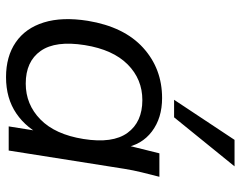

<svg xmlns="http://www.w3.org/2000/svg" viewBox="-101 -692 802 640"><g transform="rotate(90 300.0 -372.0)"><path d="M237.2 8.9Q168.2 8.9 121 -23.5Q73.8 -55.9 54.8 -117.1Q35.8 -178.2 49.4 -263.8Q69.4 -384.7 139.1 -448Q208.8 -511.3 306.8 -511.3Q373.5 -511.3 418.3 -477.3Q463.1 -443.4 472.6 -384.5L461.5 -383.1L491.1 -502.3H569.3Q561.8 -472.9 554.5 -443.6Q547.3 -414.2 542.8 -385.9L481.8 0H401.3L420.4 -119.7H435.3Q408.7 -59.9 358.3 -25.5Q307.9 8.9 237.2 8.9ZM258.6 -56.8Q328.2 -56.8 378.2 -105.8Q428.2 -154.8 443.3 -249.1Q458.9 -346.6 422.8 -396.1Q386.8 -445.5 313.6 -445.5Q243.9 -445.5 194.7 -396.5Q145.5 -347.5 130.4 -253.8Q114.8 -156.2 149.8 -106.5Q184.8 -56.8 258.6 -56.8ZM312.6 -551.3 446.2 -752.8H534.5L371.1 -551.3Z"/></g></svg>

Font: Mulish ExtraLight
Style: Italic
Weight: 200
Italic angle: -9°
Designer: Vernon Adams
Foundry: Vernon Adams
Version: Version 3.603